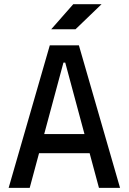

<svg xmlns="http://www.w3.org/2000/svg" viewBox="-20 -914 626 934"><path d="M22 0 222.2 -693.4H363.8L564 0H461.4L297.4 -609.4H288.6L124.5 0ZM114.7 -168.9V-261.7H466.3V-168.9ZM229 -771.5 336.4 -893.6H474.1L347.2 -771.5Z"/></svg>

Font: Cascadia Code PL
Style: Regular
Weight: 400
Monospace: yes
Designer: Aaron Bell
Foundry: Saja Typeworks
Version: Version 2102.003